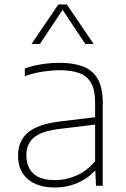

<svg xmlns="http://www.w3.org/2000/svg" viewBox="-20 -828 562 856"><path d="M225 8Q148 8 104.2 -29.2Q60.5 -66.5 60.5 -134Q60.5 -200.5 104.8 -237.5Q149 -274.5 248 -286.5L404 -305.5V-370.5Q404 -428.5 385.2 -459.8Q366.5 -491 331.2 -503Q296 -515 246 -515Q213 -515 172.5 -509Q132 -503 90.5 -488.5V-522.5Q123.5 -535 165.2 -541.5Q207 -548 245.5 -548Q306 -548 349 -532Q392 -516 415 -477.2Q438 -438.5 438 -371V0H408L405 -65.5H401Q371.5 -32 324.8 -12Q278 8 225 8ZM97.5 -136.5Q97.5 -83 129 -54Q160.5 -25 226 -25Q274.5 -25 320.8 -45.2Q367 -65.5 404 -109.5V-272.5L247 -253.5Q166.5 -244 132 -215.5Q97.5 -187 97.5 -136.5ZM120.5 -632 240 -808H278L397.5 -632H360.5L259 -784L158 -632Z"/></svg>

Font: Encode Sans Semi Expanded Thin
Style: Regular
Weight: 100
Width: 6
Designer: Multiple Designers
Foundry: Impallari Type
Version: Version 3.000; ttfautohint (v1.8.3) -l 8 -r 50 -G 200 -x 14 